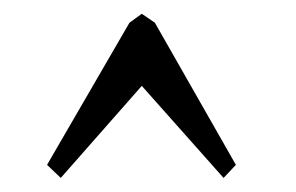

<svg xmlns="http://www.w3.org/2000/svg" viewBox="-20 -668 421 273"><path d="M46.9 -433.6 164.1 -635.7 181.6 -648.4 200.2 -635.7 315.4 -433.6 297.9 -415 181.6 -545.9 66.4 -415Z"/></svg>

Font: Comprehension Dark
Style: Regular
Weight: 700
Designer: Alfredo Marco Pradil
Foundry: Alfredo Marco Pradil
Version: 1.0